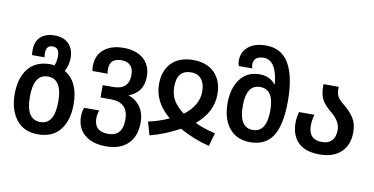

<svg xmlns="http://www.w3.org/2000/svg" viewBox="-89 -1022 2956 1518"><g transform="rotate(10 1388.5 -262.5)"><path d="M280 240Q398 240 458 163Q518 86 518 -42Q518 -223 403 -291Q431 -339 431 -400Q431 -471 390.5 -512Q350 -553 276 -553Q205 -553 164.5 -515.5Q124 -478 124 -408Q124 -387 127 -369H227Q224 -386 224 -402Q224 -465 276 -465Q330 -465 330 -397Q330 -350 315 -319Q300 -323 283 -323Q166 -323 105.5 -247.5Q45 -172 45 -42Q45 82 105 161Q165 240 280 240ZM282 141Q167 141 167 -42Q167 -224 281 -224Q395 -224 395 -42Q395 141 282 141Z M827 240Q941 240 1003 178.5Q1065 117 1065 7Q1065 -66 1029.5 -117Q994 -168 933 -188Q1050 -232 1050 -358Q1050 -449 991 -500Q932 -551 832 -551Q731 -551 673 -502Q615 -453 615 -367Q615 -343 619 -328H741Q737 -341 737 -365Q737 -452 831 -452Q875 -452 901.5 -427.5Q928 -403 928 -352Q928 -232 802 -232H718V-133H800Q942 -133 942 6Q942 140 827 140Q714 140 714 35Q714 1 726 -30H604Q592 3 592 42Q592 135 655 187.5Q718 240 827 240Z M1151 95Q1275 62 1388 0Q1504 65 1628 95L1658 -11Q1619 -20 1576 -33.5Q1533 -47 1495 -66Q1624 -174 1624 -317Q1624 -426 1562 -489Q1500 -552 1390 -552Q1279 -552 1217 -489.5Q1155 -427 1155 -317Q1155 -174 1286 -65Q1197 -26 1121 -11ZM1389 -121Q1334 -161 1305.5 -207.5Q1277 -254 1277 -318Q1277 -453 1390 -453Q1445 -453 1473.5 -417Q1502 -381 1502 -318Q1502 -207 1389 -121Z M1944 10Q2066 10 2124 -80Q2182 -170 2182 -361Q2182 -558 2122 -661.5Q2062 -765 1937 -765Q1846 -765 1795 -722.5Q1744 -680 1744 -610Q1744 -588 1752 -567L1860 -568Q1854 -583 1854 -597Q1854 -666 1935 -666Q2039 -666 2057 -474H2053Q2008 -532 1925 -532Q1828 -532 1771.5 -459Q1715 -386 1715 -264Q1715 -137 1775 -63.5Q1835 10 1944 10ZM1947 -89Q1837 -89 1837 -264Q1837 -434 1948 -434Q2058 -434 2058 -265Q2058 -89 1947 -89Z M2501 10Q2610 10 2672 -48Q2734 -106 2734 -209Q2734 -276 2705 -322Q2676 -368 2621 -412Q2587 -438 2572.5 -462Q2558 -486 2558 -522V-543H2436V-525Q2436 -458 2458.5 -418Q2481 -378 2535 -334Q2609 -274 2609 -206Q2609 -148 2580.5 -119Q2552 -90 2503 -90Q2394 -90 2394 -205Q2394 -252 2408 -292H2284Q2271 -246 2271 -205Q2271 -103 2329 -46.5Q2387 10 2501 10Z"/></g></svg>

Font: Noto Sans Georgian SemiCondensed Semi
Style: Regular
Weight: 600
Width: 4
Designer: Monotype Design Team
Foundry: Monotype Imaging Inc.
Version: Version 1.901